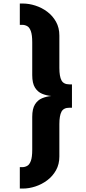

<svg xmlns="http://www.w3.org/2000/svg" viewBox="-20 -838 490 1090"><path d="M109 232.5H92.5V111H105.5Q121 111 134.2 103.8Q147.5 96.5 155.2 75.2Q163 54 163 12V-174.5Q163 -220.5 178.5 -245.2Q194 -270 218.8 -280.2Q243.5 -290.5 271.5 -293Q243.5 -295.5 218.8 -305.8Q194 -316 178.5 -340.8Q163 -365.5 163 -411.5V-598Q163 -639.5 155.2 -661Q147.5 -682.5 134.2 -689.8Q121 -697 105.5 -697H92.5V-818H109Q144.5 -818 181 -806.2Q217.5 -794.5 248.2 -771.5Q279 -748.5 298 -714.5Q317 -680.5 317 -636V-452.5Q317 -404.5 329 -381.8Q341 -359 374.5 -359H388.5V-226.5H374.5Q341 -226.5 329 -203.8Q317 -181 317 -133.5V50.5Q317 94.5 298 128.5Q279 162.5 248.2 185.5Q217.5 208.5 181 220.5Q144.5 232.5 109 232.5Z"/></svg>

Font: Trispace Condensed
Style: Bold
Weight: 700
Width: 3
Designer: Tyler Finck
Foundry: Etcetera Type Company
Version: Version 1.210; ttfautohint (v1.8.3)